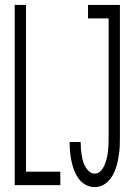

<svg xmlns="http://www.w3.org/2000/svg" viewBox="-20 -755 540 783"><path d="M40 0V-735H86V-55H226V0ZM366 8Q347 8 330 -1Q313 -10 301.5 -25.5Q290 -41 283 -59Q276 -77 272 -95.5Q268 -114 266 -133Q264 -152 264 -171V-176H309V-173Q309 -160 310 -147.5Q311 -135 313 -122.5Q315 -110 318.5 -98Q322 -86 328 -75Q334 -64 344 -55.5Q354 -47 366 -47Q381 -47 391 -58Q401 -69 406.5 -82.5Q412 -96 415.5 -110Q419 -124 420.5 -138Q422 -152 422.5 -166.5Q423 -181 423 -195V-680H339V-735H469V-195Q469 -179 468.5 -163.5Q468 -148 466 -132Q464 -116 461 -101Q458 -86 453 -71Q448 -56 440.5 -42Q433 -28 422 -16.5Q411 -5 396.5 1.5Q382 8 366 8Z"/></svg>

Font: Iosevka Term Curly Light
Style: Regular
Weight: 300
Designer: Belleve Invis
Foundry: Belleve Invis
Version: Version 32.3.0